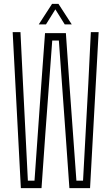

<svg xmlns="http://www.w3.org/2000/svg" viewBox="-20 -965 571 985"><path d="M87 0 45 -800H85L98 -535L123 -38H157L192 -535L211 -795H318L336 -535L372 -38H406L433 -535L446 -800H486L442 0H336L316 -284L282 -757H248L213 -284L193 0ZM179 -840 247 -945H280L348 -840H312L264 -917L216 -840Z"/></svg>

Font: Big Shoulders Text SC Thin
Style: Regular
Weight: 100
Designer: Patric King
Foundry: XO Type Co
Version: Version 2.002